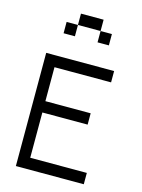

<svg xmlns="http://www.w3.org/2000/svg" viewBox="-129 -949 758 1024"><g transform="rotate(15 250.0 -437.5)"><path d="M312.5 -812.5H187.5V-875H312.5ZM62.5 -625H437.5V-562.5H125V-375H375V-312.5H125V-62.5H437.5V0H62.5ZM125 -812.5H187.5V-750H125ZM312.5 -812.5H375V-750H312.5Z"/></g></svg>

Font: 寒蝉点阵体 16px
Style: Regular
Weight: 400
Designer: Designed by Warren2060
Foundry: ChillType
Version: Version 1.000